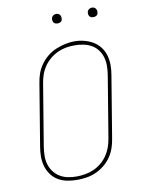

<svg xmlns="http://www.w3.org/2000/svg" viewBox="-98 -980 797 1057"><g transform="rotate(-10 300.0 -452.0)"><path d="M246 8Q218 8 190.5 2.5Q163 -3 140.5 -16.5Q118 -30 102.5 -51.5Q87 -73 79.5 -98.5Q72 -124 72 -152Q72 -180 77 -208L134 -553Q138 -580 147 -605.5Q156 -631 172.5 -654Q189 -677 211 -695Q233 -713 258.5 -723.5Q284 -734 310.5 -740Q337 -746 363 -746Q391 -746 418 -739Q445 -732 467.5 -718.5Q490 -705 506 -684Q522 -663 529.5 -637Q537 -611 537 -583Q537 -555 532 -527L475 -182Q471 -155 462 -129.5Q453 -104 437 -81Q421 -58 398.5 -40Q376 -22 350.5 -11Q325 0 298.5 4Q272 8 246 8Q246 8 246 8Q246 8 246 8ZM246 -11Q270 -11 294 -15Q318 -19 341.5 -29Q365 -39 385 -55.5Q405 -72 419.5 -93Q434 -114 442.5 -137.5Q451 -161 455 -185L512 -530Q516 -555 516.5 -580Q517 -605 510.5 -628.5Q504 -652 490 -671Q476 -690 455.5 -702Q435 -714 410.5 -719Q386 -724 361 -724Q336 -724 312.5 -720Q289 -716 266 -705.5Q243 -695 223 -678.5Q203 -662 188.5 -641Q174 -620 166 -597Q158 -574 154 -550L97 -205Q93 -180 92.5 -155Q92 -130 98.5 -107Q105 -84 119 -65Q133 -46 153 -33.5Q173 -21 197 -16Q221 -11 246 -11ZM490 -859Q484 -859 478 -861Q472 -863 468.5 -868Q465 -873 464 -879Q463 -885 464 -891Q465 -896 467.5 -900Q470 -904 473.5 -906.5Q477 -909 481.5 -910.5Q486 -912 490 -912Q497 -912 502.5 -909.5Q508 -907 511.5 -902Q515 -897 516 -891Q517 -885 516 -879Q516 -874 513.5 -870Q511 -866 507 -863.5Q503 -861 499 -860Q495 -859 490 -859ZM290 -859Q284 -859 278 -861Q272 -863 268.5 -868Q265 -873 264 -879Q263 -885 264 -891Q265 -896 267.5 -900Q270 -904 273.5 -906.5Q277 -909 281.5 -910.5Q286 -912 290 -912Q297 -912 302.5 -909.5Q308 -907 311.5 -902Q315 -897 316 -891Q317 -885 316 -879Q316 -874 313.5 -870Q311 -866 307 -863.5Q303 -861 299 -860Q295 -859 290 -859Z"/></g></svg>

Font: Iosevka Slab Thin Extended
Style: Italic
Weight: 100
Width: 7
Italic angle: -9°
Monospace: yes
Designer: Belleve Invis
Foundry: Belleve Invis
Version: Version 11.1.0; ttfautohint (v1.8.3)